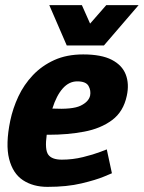

<svg xmlns="http://www.w3.org/2000/svg" viewBox="-20 -720 560 748"><path d="M281 -403Q249 -403 224.5 -375.5Q200 -348 184 -297Q262 -293 293.5 -308Q325 -323 331 -347Q335 -367 325 -385Q315 -403 281 -403ZM396 -138 416 -45Q416 -45 385 -32Q354 -19 297.5 -5.5Q241 8 165 8Q109 8 69.5 -18Q30 -44 15.5 -101Q1 -158 20 -250Q30 -298 51.5 -344Q73 -390 108 -427Q143 -464 191.5 -486Q240 -508 304 -508Q375 -508 415.5 -487Q456 -466 470 -429.5Q484 -393 474 -347Q461 -285 416.5 -252Q372 -219 307.5 -207Q243 -195 171 -195H162Q154 -137 168 -117.5Q182 -98 221 -98Q263 -98 303.5 -108Q344 -118 370 -128Q396 -138 396 -138ZM520 -700 385 -543H240L172 -700H299L331 -628L394 -700Z"/></svg>

Font: Epunda Sans ExtraBold
Style: Italic
Weight: 800
Italic angle: -12.0243°
Designer: Simon Atzbach
Foundry: typofactur
Version: Version 2.204; ttfautohint (v1.8.4.7-5d5b)